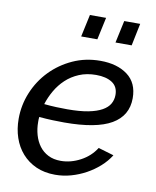

<svg xmlns="http://www.w3.org/2000/svg" viewBox="-83 -790 705 865"><g transform="rotate(10 269.5 -358.0)"><path d="M236 -624 258 -726H332L310 -624ZM393 -624 415 -726H488L467 -624ZM228 10Q179 10 141 -7Q103 -24 76.5 -54Q50 -84 36.5 -124Q23 -164 23 -210Q23 -273 47 -331Q71 -389 114 -433.5Q157 -478 215 -504.5Q273 -531 341 -531Q418 -531 465.5 -495.5Q513 -460 513 -390Q513 -310 443.5 -269.5Q374 -229 228 -229Q204 -229 174.5 -230Q145 -231 113 -234Q112 -228 112 -222Q112 -216 112 -211Q112 -180 120 -152Q128 -124 144 -102.5Q160 -81 184.5 -68.5Q209 -56 242 -56Q288 -56 332 -79.5Q376 -103 401 -143L472 -122Q454 -93 427 -69Q400 -45 368 -27.5Q336 -10 300.5 0Q265 10 228 10ZM333 -465Q290 -465 255.5 -450.5Q221 -436 195.5 -412Q170 -388 152.5 -357.5Q135 -327 125 -295Q155 -292 181.5 -291Q208 -290 231 -290Q288 -290 326.5 -297.5Q365 -305 389 -318.5Q413 -332 423.5 -350.5Q434 -369 434 -391Q434 -429 406.5 -447Q379 -465 333 -465Z"/></g></svg>

Font: PTCRaleway Medium
Style: Italic
Weight: 500
Italic angle: -12°
Designer: Matt McInerney, Pablo Impallari, Rodrigo Fuenzalida
Foundry: Matt McInerney, Pablo Impallari, Rodrigo Fuenzalida
Version: Version 3.000g; ttfautohint (v1.5) -l 8 -r 28 -G 28 -x 14 -D